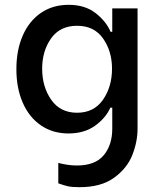

<svg xmlns="http://www.w3.org/2000/svg" viewBox="-20 -562 660 797"><path d="M222 199V114Q235 118 256.5 121.5Q278 125 299 125Q375 125 410.5 82.5Q446 40 446 -28V-115H438Q419 -72 374.5 -40Q330 -8 264 -8Q199 -8 150 -41.5Q101 -75 74.5 -135.5Q48 -196 48 -275Q48 -354 74.5 -414.5Q101 -475 150 -508.5Q199 -542 265 -542Q333 -542 377 -507.5Q421 -473 439 -430H446V-527H551V-28Q551 26 529.5 81Q508 136 454 175.5Q400 215 310 215Q278 215 261 211Q244 207 222 199ZM445 -277Q445 -349 408 -402Q371 -455 300 -455Q229 -455 192 -402.5Q155 -350 155 -277Q155 -202 192.5 -148Q230 -94 300 -94Q370 -94 407.5 -148Q445 -202 445 -277Z"/></svg>

Font: Be Vietnam Medium
Style: Regular
Weight: 500
Designer: Gabriel Lam
Foundry: TypeRant
Version: Version 4.000